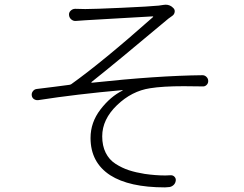

<svg xmlns="http://www.w3.org/2000/svg" viewBox="-20 -770 1040 819"><path d="M303.7 -680.7Q293 -679.7 284.2 -687Q275.4 -694.3 274.4 -706.1Q273.4 -716.8 281.7 -724.6Q290 -732.4 300.8 -732.4Q320.3 -731.4 343.8 -731.4Q380.9 -731.4 500 -736.8Q619.1 -742.2 657.2 -746.1Q667 -747.1 676.8 -749Q681.6 -750 686.5 -750Q706.1 -750 719.7 -735.4Q726.6 -728.5 725.1 -718.8Q723.6 -709 715.8 -703.1Q706.1 -696.3 698.2 -690.4Q473.6 -502 370.1 -419.9Q370.1 -418.9 370.1 -418Q370.1 -417 371.1 -417Q652.3 -447.3 843.8 -449.2Q853.5 -449.2 860.8 -441.9Q868.2 -434.6 868.2 -424.3Q868.2 -414.1 860.8 -407.2Q853.5 -400.4 843.8 -401.4Q800.8 -402.3 763.7 -402.3Q673.8 -402.3 620.1 -393.6Q542 -381.8 479 -321.3Q416 -260.7 416 -188.5Q416 -148.4 430.7 -118.7Q445.3 -88.9 472.7 -71.3Q500 -53.7 529.8 -43.9Q559.6 -34.2 596.7 -28.3Q643.6 -21.5 685.5 -21.5Q697.3 -21.5 709 -22.5Q718.8 -22.5 725.1 -15.1Q731.4 -7.8 729.5 2Q727.5 13.7 718.3 21Q709 28.3 697.3 28.3Q690.4 29.3 683.6 29.3Q531.2 29.3 450.2 -22.5Q366.2 -77.1 366.2 -181.6Q366.2 -248 408.7 -303.2Q451.2 -358.4 502.9 -383.8Q503.9 -384.8 503.4 -385.3Q502.9 -385.7 502.9 -385.7Q305.7 -368.2 142.6 -342.8Q132.8 -341.8 124 -347.7Q115.2 -354.5 115.2 -366.2Q115.2 -375 121.1 -381.8Q127 -389.6 137.7 -390.6Q164.1 -393.6 212.9 -399.9Q261.7 -406.2 276.4 -408.2Q281.2 -409.2 284.2 -411.1Q417 -505.9 632.8 -697.3Q633.8 -698.2 633.3 -699.2Q632.8 -700.2 631.8 -700.2Q607.4 -698.2 487.3 -691.9Q367.2 -685.5 344.7 -683.6Q313.5 -681.6 303.7 -680.7Z"/></svg>

Font: Gen Jyuu Gothic L Monospace Light
Style: Regular
Weight: 300
Designer: [Source Han Sans]
Ryoko NISHIZUKA  (kana & ideographs); Paul D. Hunt (Latin, Greek & Cyrillic); Wenlong ZHANG  (bopomofo
Version: Version 1.002.20150607